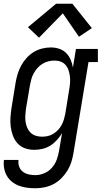

<svg xmlns="http://www.w3.org/2000/svg" viewBox="-21 -791 542 1024"><path d="M167 213Q144 213 122 210Q100 207 80 199.5Q60 192 43 178.5Q26 165 15.5 146.5Q5 128 1 106Q-3 84 0 62H78Q75 80 81 97Q87 114 100.5 124.5Q114 135 131.5 139Q149 143 167 143Q191 143 215 133Q239 123 256 103.5Q273 84 281.5 60.5Q290 37 294 13L310 -81Q298 -61 282 -43.5Q266 -26 246.5 -14Q227 -2 205 3Q183 8 161 8Q161 8 161 8Q161 8 161 8Q135 8 111.5 -0.5Q88 -9 72 -27Q56 -45 47.5 -68.5Q39 -92 36 -116.5Q33 -141 35 -167.5Q37 -194 41 -219L62 -349Q66 -373 73 -396Q80 -419 91.5 -440.5Q103 -462 120 -481Q137 -500 158 -513Q179 -526 203 -532Q227 -538 250 -538Q273 -538 294.5 -531Q316 -524 331.5 -508.5Q347 -493 355.5 -473Q364 -453 368 -431L384 -530H501V-460H451L371 24Q367 49 359.5 73Q352 97 338.5 119Q325 141 306 160Q287 179 264 191Q241 203 216.5 208Q192 213 167 213ZM204 -62Q219 -62 234.5 -65.5Q250 -69 263.5 -77.5Q277 -86 288.5 -98Q300 -110 307.5 -124Q315 -138 319.5 -153Q324 -168 327 -183L348 -313Q351 -330 352.5 -348Q354 -366 352 -382.5Q350 -399 345 -415Q340 -431 329.5 -443.5Q319 -456 303.5 -462Q288 -468 270 -468Q254 -468 237.5 -464Q221 -460 206 -451Q191 -442 179.5 -429Q168 -416 159.5 -401Q151 -386 146.5 -370Q142 -354 139 -338L117 -208Q115 -191 114 -173.5Q113 -156 115.5 -140Q118 -124 124.5 -109Q131 -94 142.5 -83Q154 -72 170 -67Q186 -62 203 -62ZM187 -590 128 -646 278 -771H365L469 -641L400 -595L314 -720Z"/></svg>

Font: Iosevka Slab
Style: Italic
Weight: 400
Italic angle: -9°
Monospace: yes
Designer: Belleve Invis
Foundry: Belleve Invis
Version: Version 11.1.0; ttfautohint (v1.8.3)